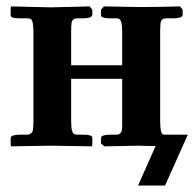

<svg xmlns="http://www.w3.org/2000/svg" viewBox="-20 -454 604 597"><path d="M84 -355Q84 -391.1 74.7 -395.5Q70.3 -397 64.9 -397H40Q13.2 -397 13.2 -405.8V-428.2L14.2 -434.1L138.2 -431.2Q156.2 -431.6 198.7 -432.6Q241.2 -433.6 258.8 -434.1L267.1 -423.8V-407.2Q265.1 -397.5 240.2 -397H220.2Q205.6 -397 202.6 -383.8Q201.2 -374.5 201.2 -355V-251H359.9V-354Q359.9 -392.6 349.1 -396Q345.7 -397 341.8 -397H320.8Q294.9 -397.5 293.9 -405.8V-423.8L303.2 -434.1L414.1 -432.1Q464.4 -432.1 540 -434.1L547.9 -423.8V-407.2Q545.9 -397.5 521 -397H496.1Q481.9 -397 479.5 -383.8Q478 -374.5 478 -354V-77.1Q478 -40 486.8 -36.1Q490.7 -34.7 496.1 -35.2H564L493.2 123H409.2L463.9 0Q429.7 0 413.1 -1Q397 -0.5 358.4 0Q319.3 0.5 304.2 1L293.9 -7.8V-25.9Q295.9 -34.7 320.8 -35.2H341.8Q356 -35.2 358.9 -49.3Q360.4 -58.1 359.9 -77.1V-209H201.2V-78.1Q201.2 -40.5 211.4 -36.6Q215.3 -35.6 220.2 -35.2H240.2Q267.1 -35.2 267.1 -25.9V-4.9L266.1 1L137.2 -1Q120.6 -1 75.4 0Q30.3 1 14.2 1L13.2 -4.9V-25.9Q15.1 -34.7 40 -35.2H64Q80.1 -36.1 82.5 -50.8Q84 -59.6 84 -78.1Z"/></svg>

Font: Linux Libertine O
Style: Semibold
Weight: 700
Designer: Philipp H. Poll
Foundry: Philipp H. Poll
Version: Version 5.0.0